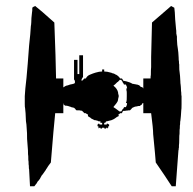

<svg xmlns="http://www.w3.org/2000/svg" viewBox="-20 -570 651 647"><path d="M408.2 -276.4H407.2Q408.2 -275.4 408.2 -271.5H404.3L405.3 -269.5Q406.2 -269.5 406.2 -268.6V-264.6Q407.2 -263.7 407.2 -256.8V-246.1Q407.2 -229.5 406.2 -228.5L404.3 -222.7H408.2Q408.2 -218.8 407.2 -217.8H408.2Q405.3 -210 404.3 -209H397.5Q397.5 -206.1 396.5 -205.1L392.6 -201.2Q392.6 -200.2 391.6 -199.2L390.6 -197.3Q388.7 -195.3 388.7 -194.3H382.8Q369.1 -205.1 362.3 -209Q362.3 -210 366.2 -214.4Q370.1 -218.8 372.1 -221.7Q377 -227.5 377.9 -234.4Q377.9 -238.3 378.9 -239.3Q378.9 -242.2 379.9 -243.2V-245.1V-246.1V-249Q378.9 -250 378.9 -252.9Q377.9 -253.9 377.9 -258.8Q375 -271.5 362.3 -281.2L364.3 -283.2Q365.2 -284.2 367.2 -285.2L369.1 -287.1L372.1 -290L375 -293L377 -293.9L379.9 -296.9Q382.8 -298.8 382.8 -300.8H388.7Q388.7 -299.8 389.6 -298.8L391.6 -296.9Q392.6 -295.9 392.6 -293.9Q392.6 -293 394.5 -291L395.5 -289.1Q396.5 -289.1 396.5 -288.1Q397.5 -287.1 397.5 -285.2H404.3Q407.2 -277.3 408.2 -276.4ZM591.8 -219.7V-246.1Q590.8 -248 590.8 -257.8Q589.8 -263.7 589.8 -270.5Q589.8 -274.4 589.4 -277.3Q588.9 -280.3 588.9 -282.7Q588.9 -285.2 588.4 -287.1Q587.9 -289.1 587.9 -290Q587.9 -291 587.9 -292V-293Q586.9 -317.4 585 -329.1Q584 -333 584 -345.7V-352.5Q583 -354.5 583 -363.3Q582 -366.2 582 -376Q581.1 -396.5 579.1 -407.2Q577.1 -416 576.2 -437.5V-447.3Q575.2 -449.2 575.2 -453.1Q574.2 -454.1 574.2 -456.1Q574.2 -468.8 573.2 -472.7Q572.3 -486.3 570.3 -504.9Q569.3 -532.2 567.4 -543.9Q561.5 -546.9 556.6 -549.8Q507.8 -507.8 492.2 -494.1Q491.2 -443.4 489.3 -377.9V-343.8Q488.3 -335.9 488.3 -317.4Q487.3 -313.5 487.3 -305.7H462.9V-271.5L460.9 -275.4Q458 -275.4 458 -276.4Q453.1 -277.3 452.1 -279.3V-281.2H450.2Q449.2 -283.2 444.3 -284.2Q443.4 -285.2 440.4 -285.2Q437.5 -285.2 436.5 -286.1Q432.6 -286.1 431.6 -287.1H427.7L425.8 -288.1L418 -292Q404.3 -296.9 395.5 -297.9Q395.5 -298.8 394.5 -299.8Q394.5 -300.8 393.6 -301.8L392.6 -302.7L391.6 -304.7Q390.6 -304.7 390.6 -305.7H384.8Q379.9 -313.5 371.1 -318.4Q369.1 -318.4 367.2 -320.3L365.2 -321.3L363.3 -322.3Q360.4 -322.3 359.4 -323.2Q357.4 -323.2 356.4 -324.2Q355.5 -325.2 353.5 -325.2Q340.8 -329.1 331.1 -329.1V-335.9H325.2H324.2V-329.1Q314.5 -329.1 301.8 -325.2Q298.8 -324.2 293 -322.3L283.2 -318.4Q273.4 -314.5 269.5 -305.7H264.6L256.8 -297.9H254.9V-302.7Q257.8 -308.6 259.8 -310.5V-383.8H247.1V-320.3H241.2V-368.2H229.5V-302.7Q230.5 -299.8 232.4 -297.9V-290L228.5 -288.1Q227.5 -287.1 224.6 -287.1Q223.6 -286.1 220.7 -286.1L216.8 -285.2Q214.8 -285.2 213.9 -284.2Q205.1 -281.2 203.1 -281.2L199.2 -279.3Q195.3 -276.4 194.3 -276.4V-275.4H193.4V-271.5V-305.7H168.9Q168 -370.1 163.1 -494.1Q115.2 -537.1 98.6 -549.8Q97.7 -548.8 96.7 -548.8Q95.7 -548.8 94.7 -547.9Q91.8 -546.9 89.8 -544.9L88.9 -543.9Q88.9 -531.2 87.9 -528.3L85.9 -508.8Q85.9 -503.9 85.4 -495.1Q85 -486.3 84 -482.4Q83 -460 78.1 -417Q73.2 -348.6 69.3 -307.6Q64.5 -267.6 63.5 -246.1V-219.7Q63.5 -208 64.5 -206.1Q66.4 -193.4 67.4 -162.1Q69.3 -153.3 70.3 -131.8Q71.3 -126 71.3 -101.6Q72.3 -85.9 74.2 -63.5Q74.2 -46.9 75.2 -43.9Q75.2 -26.4 76.2 -25.4Q76.2 -13.7 77.1 -11.7Q77.1 0 78.1 1Q80.1 37.1 81.1 57.6H95.7Q98.6 54.7 99.6 52.7Q101.6 50.8 102.5 48.8Q103.5 48.8 103.5 47.9Q103.5 46.9 104.5 45.9Q105.5 44.9 107.4 41L110.4 38.1Q112.3 36.1 114.7 32.2Q117.2 28.3 117.2 27.3Q121.1 19.5 123 18.6Q125 16.6 134.8 2V1Q135.7 0 137.2 -2Q138.7 -3.9 139.6 -5.9Q142.6 -9.8 142.6 -10.7Q150.4 -21.5 151.4 -22.5Q161.1 -142.6 166 -188.5H193.4V-222.7Q194.3 -221.7 194.3 -217.8L196.3 -216.8L199.2 -213.9H203.1L209 -212.9L214.8 -210.9Q216.8 -210.9 217.8 -210Q218.8 -209 219.7 -209L228.5 -207L230.5 -206.1Q230.5 -205.1 231.4 -205.1L233.4 -203.1Q235.4 -201.2 236.3 -199.2L238.3 -198.2H248Q249 -197.3 253.9 -197.3L256.8 -196.3L264.6 -188.5H267.6H269.5L271.5 -186.5L273.4 -185.5L275.4 -184.6L277.3 -182.6H276.4V-178.7Q278.3 -176.8 282.2 -174.8L284.2 -173.8L287.1 -170.9L298.8 -165Q303.7 -165 304.7 -164.1Q310.5 -163.1 312.5 -161.1H315.4H318.4V-156.2H324.2V-150.4H315.4V-151.4Q315.4 -153.3 312.5 -153.3H311.5Q310.5 -150.4 308.6 -150.4V-144.5H311.5V-139.6H312.5V-136.7Q314.5 -139.6 315.4 -139.6H318.4V-137.7Q318.4 -136.7 321.3 -136.7H322.3Q324.2 -136.7 324.2 -139.6H325.2H331.1Q331.1 -136.7 333 -136.7H335Q337.9 -136.7 337.9 -137.7V-139.6H339.8L342.8 -136.7V-139.6H344.7V-144.5H347.7V-150.4Q344.7 -151.4 342.8 -153.3H339.8V-150.4H331.1V-156.2H335Q335.9 -159.2 337.9 -161.1H339.8L355.5 -165Q363.3 -168 367.2 -170.9L371.1 -173.8Q373 -175.8 379.9 -178.7V-182.6H377.9Q378.9 -183.6 379.9 -184.6Q380.9 -185.5 381.8 -185.5L384.8 -188.5H390.6Q390.6 -189.5 391.6 -190.4Q392.6 -191.4 392.6 -193.4L395.5 -196.3Q404.3 -196.3 405.3 -197.3Q412.1 -197.3 413.1 -198.2H418L421.9 -202.1L423.8 -204.1Q423.8 -205.1 424.8 -206.1L425.8 -207H427.7Q429.7 -209 433.6 -210Q434.6 -210.9 437.5 -210.9Q440.4 -210.9 441.4 -211.9Q445.3 -211.9 446.3 -212.9H451.2L452.1 -213.9L458 -217.8Q459 -220.7 460.9 -222.7H462.9V-188.5H489.3Q496.1 -136.7 496.1 -118.2Q500 -78.1 502 -56.6Q503.9 -32.2 504.9 -22.5L534.2 20.5Q557.6 56.6 558.6 57.6H572.3Q576.2 9.8 581.1 -60.5Q581.1 -63.5 582 -65.4Q582 -70.3 583 -73.2V-80.1Q584 -85.9 584 -99.6Q584 -116.2 585 -119.1Q585 -136.7 585.9 -137.7Q585.9 -149.4 586.9 -151.4Q586.9 -162.1 587.9 -163.1Q589.8 -177.7 590.8 -198.2Q591.8 -201.2 591.8 -219.7Z"/></svg>

Font: My Font
Style: x-wing-ships
Weight: 500
Version: Version 0.001